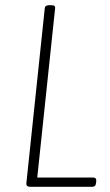

<svg xmlns="http://www.w3.org/2000/svg" viewBox="-20 -722 427 742"><path d="M97 0Q80 0 82 -15L153 -690Q154 -702 170 -702H178Q195 -702 193 -690L124 -36H340Q353 -36 352 -22L351 -14Q350 0 335 0Z"/></svg>

Font: Asap Condensed Condensed Thin
Style: Italic
Weight: 100
Width: 3
Italic angle: -6°
Designer: Pablo Cosgaya
Foundry: Omnibus-Type
Version: Version 3.001; ttfautohint (v1.8.4.7-5d5b)